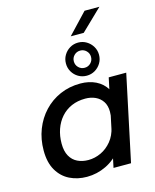

<svg xmlns="http://www.w3.org/2000/svg" viewBox="-138 -1046 928 1149"><g transform="rotate(-15 326.0 -472.0)"><path d="M256.5 10.5Q198 10.5 150.2 -13Q102.5 -36.5 74 -85.2Q45.5 -134 45.5 -208Q45.5 -278.5 69 -338.8Q92.5 -399 134.8 -444Q177 -489 234.5 -514.2Q292 -539.5 360.5 -539.5Q414 -539.5 456 -519Q498 -498.5 522.5 -458Q547 -417.5 547 -359Q547 -344.5 544.8 -324Q542.5 -303.5 538.5 -289L484 -288.5Q486.5 -296.5 487.8 -309.5Q489 -322.5 489 -331Q489 -368.5 472.5 -393.8Q456 -419 428 -431.8Q400 -444.5 366 -444.5Q318 -444.5 280 -427.8Q242 -411 215.2 -380.5Q188.5 -350 174.2 -309.2Q160 -268.5 160 -220.5Q160 -173.5 177 -143.2Q194 -113 223.5 -98.8Q253 -84.5 290.5 -84.5Q330.5 -84.5 368.5 -102.2Q406.5 -120 434.8 -154.5Q463 -189 473.5 -238L533 -233.5Q516 -153 474 -98.5Q432 -44 375.5 -16.8Q319 10.5 256.5 10.5ZM531 0H422.5L535 -531H643.5ZM411.5 -623.5Q433.5 -623.5 449 -639Q464.5 -654.5 464.5 -677Q464.5 -699 449 -714.5Q433.5 -730 411.5 -730Q389 -730 373.5 -714.5Q358 -699 358 -677Q358 -654.5 373.5 -639Q389 -623.5 411.5 -623.5ZM411.5 -574.5Q383 -574.5 359.8 -588.2Q336.5 -602 322.8 -625.2Q309 -648.5 309 -677Q309 -705 322.8 -728.2Q336.5 -751.5 359.8 -765.5Q383 -779.5 411.5 -779.5Q439.5 -779.5 462.8 -765.5Q486 -751.5 500 -728.2Q514 -705 514 -677Q514 -648.5 500 -625.2Q486 -602 462.8 -588.2Q439.5 -574.5 411.5 -574.5ZM379 -827 498.5 -953.5H590.5L459.5 -827Z"/></g></svg>

Font: Epilogue Medium
Style: Italic
Weight: 500
Italic angle: -12°
Designer: Tyler Finck
Foundry: Etcetera Type Co
Version: Version 2.112